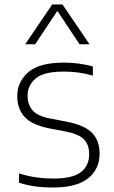

<svg xmlns="http://www.w3.org/2000/svg" viewBox="-20 -828 507 857"><path d="M216.5 9Q174.5 9 137.8 4Q101 -1 65 -12.5V-53.5Q108 -41 144 -36Q180 -31 218 -31Q303.5 -31 340.8 -59.5Q378 -88 378 -139Q378 -182 355 -205.8Q332 -229.5 273.5 -241L197.5 -255.5Q121.5 -271 89.2 -307Q57 -343 57 -399Q57 -463 106.5 -505.8Q156 -548.5 264 -548.5Q332 -548.5 394.5 -531.5V-490.5Q358.5 -500.5 328.2 -504.5Q298 -508.5 264.5 -508.5Q175.5 -508.5 139.2 -477.8Q103 -447 103 -400.5Q103 -363 124.2 -336.8Q145.5 -310.5 204 -299L279.5 -284.5Q358 -269 391.2 -234.5Q424.5 -200 424.5 -142.5Q424.5 -73 373.2 -32Q322 9 216.5 9ZM92.5 -630.5 213 -808H259L379.5 -630.5H335L236 -779.5L137 -630.5Z"/></svg>

Font: Encode Sans SemiExpanded SemiExpanded ExtraLight
Style: Regular
Weight: 200
Width: 6
Designer: Multiple Designers
Foundry: Impallari Type
Version: Version 3.000; ttfautohint (v1.8.3) -l 8 -r 50 -G 200 -x 14 